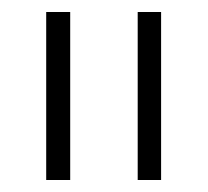

<svg xmlns="http://www.w3.org/2000/svg" viewBox="-20 -717 346 320"><path d="M97 -417H57V-697H97ZM248.5 -417H209.5V-697H248.5Z"/></svg>

Font: Acari Sans Neue Light
Style: Regular
Weight: 300
Designer: Alfredo Marco Pradil (font), Cristiano Sobral (main changes)
Foundry: Hanken Design Co. (font), Cristiano Sobral (main changes)
Version: Version 2.459;March 19, 2022;FontCreator 14.0.0.2808 64-bit;